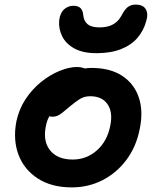

<svg xmlns="http://www.w3.org/2000/svg" viewBox="-20 -802 675 834"><path d="M292 12Q204 12 144.5 -26.5Q85 -65 60.5 -129.5Q36 -194 51 -274Q62 -327 90.5 -370.5Q119 -414 158 -445.5Q197 -477 238.5 -494Q280 -511 315 -511Q330 -511 343.5 -506.5Q357 -502 365 -492Q373 -482 370 -465Q363 -435 346 -411.5Q329 -388 287 -373Q259 -362 236.5 -344.5Q214 -327 199 -304.5Q184 -282 179 -253Q166 -188 198 -148.5Q230 -109 296 -109Q356 -109 401 -149Q446 -189 459 -256Q471 -315 447 -349.5Q423 -384 372 -384Q346 -384 327 -372Q308 -360 284 -340Q266 -325 254 -315Q242 -305 231.5 -300Q221 -295 206 -295Q190 -295 177.5 -310Q165 -325 171 -358Q177 -385 197.5 -411.5Q218 -438 248 -459.5Q278 -481 311.5 -494Q345 -507 376 -507Q459 -507 511 -472.5Q563 -438 583 -378.5Q603 -319 587 -242Q572 -165 529.5 -108Q487 -51 425.5 -19.5Q364 12 292 12ZM399 -571Q340 -571 303 -591.5Q266 -612 250 -644.5Q234 -677 237 -713Q241 -746 258.5 -761.5Q276 -777 299 -777Q319 -777 329.5 -767Q340 -757 342 -734Q345 -709 361.5 -696Q378 -683 412 -683Q448 -683 471 -696Q494 -709 507 -733Q520 -759 534 -770.5Q548 -782 569 -782Q602 -782 613.5 -761.5Q625 -741 615 -710Q604 -669 577 -637.5Q550 -606 505.5 -588.5Q461 -571 399 -571Z"/></svg>

Font: Shantell Sans SemiBold
Style: Italic
Weight: 600
Italic angle: -11°
Designer: Stephen Nixon, Anya Danilova, Shantell Martin
Foundry: Arrow Type
Version: Version 1.011;[c5ecc13dd]